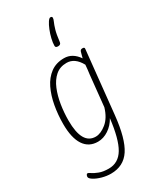

<svg xmlns="http://www.w3.org/2000/svg" viewBox="-244 -860 960 1151"><g transform="rotate(-30 235.5 -285.0)"><path d="M164 212Q134 212 103.5 203.5Q73 195 52 182Q31 169 31 158Q31 152 34 145.5Q37 139 43 139Q48 139 62.5 149Q77 159 103 169Q129 179 168 179Q235 179 271.5 117.5Q308 56 324 -80Q302 -40 266.5 -16.5Q231 7 193 7Q130 7 97 -43Q64 -93 64 -189Q64 -253 75 -314Q86 -375 109.5 -423.5Q133 -472 171.5 -500.5Q210 -529 265 -529Q323 -529 362 -472Q365 -484 367.5 -493.5Q370 -503 373 -513Q377 -525 390 -525H392Q406 -525 404 -513L359 -80Q343 74 297.5 143Q252 212 164 212ZM196 -26Q231 -26 270 -57.5Q309 -89 328 -153L350 -367Q352 -383 354 -399Q356 -415 357 -431Q321 -497 264 -497Q218 -497 187 -470Q156 -443 137.5 -398Q119 -353 110.5 -299Q102 -245 102 -191Q102 -26 196 -26ZM271 -608Q253 -608 253 -621Q253 -642 259.5 -669.5Q266 -697 276.5 -723Q287 -749 298 -765.5Q309 -782 317 -782Q329 -782 329 -772Q329 -763 322 -748Q315 -733 306.5 -704.5Q298 -676 292 -624Q290 -608 271 -608Z"/></g></svg>

Font: Asap Condensed Condensed Thin
Style: Italic
Weight: 100
Width: 3
Italic angle: -6°
Designer: Pablo Cosgaya
Foundry: Omnibus-Type
Version: Version 3.001; ttfautohint (v1.8.4.7-5d5b)